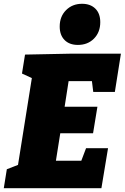

<svg xmlns="http://www.w3.org/2000/svg" viewBox="-32 -993 658 1013"><path d="M460 -508 453 -565H330L309 -430H482L459 -290H286L263 -145H397L422 -211H538L503 0H-12L4 -100L63 -123L136 -581L84 -605L100 -705L350 -710H606L574 -508ZM283 -853Q283 -906 316.5 -939.5Q350 -973 401 -973Q445 -973 471 -947.5Q497 -922 497 -876Q497 -823 464 -789.5Q431 -756 379 -756Q334 -756 308.5 -782Q283 -808 283 -853Z"/></svg>

Font: Bitter Pro Black
Style: Italic
Weight: 900
Italic angle: -9°
Designer: Sol Matas, and Bitter project Authors
Foundry: Sol Matas
Version: Version 1.010